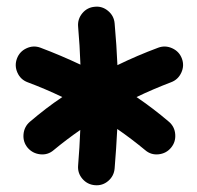

<svg xmlns="http://www.w3.org/2000/svg" viewBox="-20 -731 586 570"><path d="M62 -292.5Q47.9 -309.6 49.8 -332.3Q51.8 -355 68.8 -369.6Q92.3 -389.6 116.2 -408Q140.1 -426.3 165 -442.9Q139.6 -455.1 113.8 -466.1Q87.9 -477.1 62 -486.8Q41 -494.6 31.7 -515.4Q22.5 -536.1 30.3 -557.1Q38.1 -578.1 58.6 -587.6Q79.1 -597.2 100.1 -589.4Q161.1 -566.4 218.8 -539.1Q216.8 -596.2 211.9 -651.9Q210 -674.3 224.4 -691.7Q238.8 -709 261.2 -710.9Q283.2 -713.4 300.8 -698.7Q318.4 -684.1 320.3 -661.6Q326.2 -595.7 328.6 -537.6Q387.7 -566.4 449.7 -589.4Q470.7 -597.2 491.5 -587.6Q512.2 -578.1 520 -557.1Q527.8 -536.1 518.3 -515.4Q508.8 -494.6 487.8 -486.8Q434.1 -466.3 385.3 -442.9Q409.7 -426.3 433.8 -408Q458 -389.6 481.4 -369.6Q498.5 -355 500.2 -332.3Q502 -309.6 487.8 -292.5Q473.6 -275.4 450.9 -272.9Q428.2 -270.5 411.1 -285.2Q370.6 -318.8 328.1 -348.1Q326.7 -318.8 324.7 -290Q322.8 -261.2 320.3 -231Q318.4 -208.5 301.3 -193.8Q284.2 -179.2 261.7 -181.2Q239.3 -183.1 224.6 -200.2Q210 -217.3 211.9 -239.7Q216.3 -293.5 218.3 -345.2Q176.8 -316.4 139.2 -285.2Q122.1 -270.5 99.4 -272.9Q76.7 -275.4 62 -292.5Z"/></svg>

Font: Mikhak-DS2-FD Bold
Style: Regular
Weight: 700
Designer: Amin Abedi
Version: Version 3.4